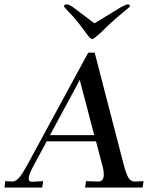

<svg xmlns="http://www.w3.org/2000/svg" viewBox="-71 -844 671 864"><path d="M-16 -27Q1 -27 16.5 -46Q32 -65 53 -104L326 -607H355L486 -102Q497 -61 507 -44Q517 -27 536 -27H541L575 -29L571 0H312L316 -29L369 -27Q396 -26 396 -58Q396 -77 392 -90L361 -208H139L79 -96Q58 -58 58 -41Q58 -26 72 -26L123 -29L119 0H-51L-47 -29ZM288 -484 154 -236H353ZM318 -693 282 -741Q263 -766 233 -796Q217 -813 217 -816Q217 -824 230 -824Q240 -824 257 -812L354 -739L474 -812Q496 -824 503 -824Q514 -824 514 -817Q514 -813 487 -792Q444 -756 428 -741L378 -693Q350 -668 344 -668Q336 -668 318 -693Z"/></svg>

Font: Unna
Style: Italic
Weight: 400
Italic angle: -8.05°
Designer: Jorge de Buen Unna
Foundry: Omnibus-Type
Version: Version 2.008